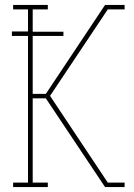

<svg xmlns="http://www.w3.org/2000/svg" viewBox="-20 -755 540 775"><path d="M33 0V-18H93V-610H28V-628H93V-717H33V-735H173V-717H112V-627H236V-610H112V-376H165L404 -735H483V-717H415L182 -368L415 -18H483V0H404L165 -358H112V-18H173V0Z"/></svg>

Font: Iosevka Curly Slab Thin
Style: Regular
Weight: 100
Monospace: yes
Designer: Belleve Invis
Foundry: Belleve Invis
Version: Version 22.1.2; ttfautohint (v1.8.4)